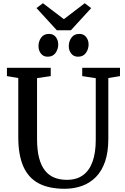

<svg xmlns="http://www.w3.org/2000/svg" viewBox="-20 -1164 779 1192"><path d="M381.5 8Q283 8 219.2 -26.2Q155.5 -60.5 124.5 -131.5Q93.5 -202.5 93.5 -312V-679.5L23 -691.5V-743H295V-691.5L210 -679V-301.5Q210 -231.5 222.8 -183Q235.5 -134.5 259.8 -104.5Q284 -74.5 318.2 -61Q352.5 -47.5 395 -47.5Q456 -47.5 495.8 -76.8Q535.5 -106 555 -161.5Q574.5 -217 574.5 -296V-678.5L490.5 -691.5V-743H725V-691.5L652.5 -679.5V-301.5Q652.5 -220 632.5 -161.5Q612.5 -103 575.8 -65.5Q539 -28 489.5 -10Q440 8 381.5 8ZM275.5 -812Q249 -812 234 -831.5Q219 -851 219 -877.5Q219 -907.5 235.5 -930.5Q252 -953.5 283.5 -953.5H284.5Q311.5 -953.5 326.5 -934Q341.5 -914.5 341.5 -888Q341.5 -858.5 324.8 -835.2Q308 -812 276.5 -812ZM464 -812Q437.5 -812 422.2 -831.5Q407 -851 407 -877.5Q407 -907.5 423.8 -930.5Q440.5 -953.5 472 -953.5H473Q500 -953.5 515 -934Q530 -914.5 530 -888Q530 -858.5 513.2 -835.2Q496.5 -812 465 -812ZM333 -976 206.5 -1114 246.5 -1144 376.5 -1045 506 -1144 546 -1113.5 420 -976Z"/></svg>

Font: Merriweather 20pt Medium
Style: Regular
Weight: 500
Version: Version 2.100